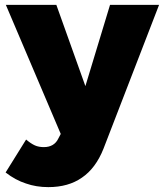

<svg xmlns="http://www.w3.org/2000/svg" viewBox="-20 -564 674 787"><path d="M316 164C353 139 383 99 404 46L632 -544H431L330 -211L211 -544H4L229 -15L219 4C208 27 188 39 160 39C147 39 134 37 123 32C112 27 100 19 87 8L3 143C30 164 58 179 86 188C114 198 145 203 178 203C233 203 279 190 316 164Z"/></svg>

Font: Argentum Sans ExtraBold
Style: Regular
Weight: 800
Designer: Julieta Ulanovsky
Foundry: Julieta Ulanovsky
Version: Version 5.001;February 15, 2019;FontCreator 11.5.0.2425 64-b